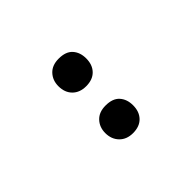

<svg xmlns="http://www.w3.org/2000/svg" viewBox="18 -961 556 556"><g transform="rotate(45 296.0 -683.0)"><path d="M199 -626Q225 -626 240.5 -641.5Q256 -657 256 -683Q256 -710 240.5 -725Q225 -740 199 -740Q174 -740 158.5 -726Q143 -712 143 -683Q143 -656 159 -641Q175 -626 199 -626ZM391 -626Q416 -626 432 -641.5Q448 -657 448 -683Q448 -710 432.5 -725Q417 -740 391 -740Q366 -740 350.5 -726Q335 -712 335 -683Q335 -656 351 -641Q367 -626 391 -626Z"/></g></svg>

Font: OpenSansMMV
Style: Semibold
Weight: 600
Designer: Steve Matteson
Foundry: Ascender Corporation
Version: Version 6.000